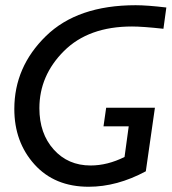

<svg xmlns="http://www.w3.org/2000/svg" viewBox="-20 -711 661 740"><path d="M577.1 -295.9 542 -50.8Q431.2 8.8 321.8 8.8Q190.4 8.8 112.8 -77.4Q35.2 -163.6 35.2 -291Q35.2 -453.1 157 -572Q278.8 -690.9 502.9 -690.9Q546.9 -690.9 621.1 -682.1L609.9 -600.1Q529.3 -608.9 488.8 -608.9Q321.3 -608.9 226.6 -514.4Q131.8 -419.9 131.8 -293.9Q131.8 -196.3 187 -134.8Q242.2 -73.2 329.1 -73.2Q394 -73.2 460 -106L476.1 -224.1H378.9L389.2 -295.9Z"/></svg>

Font: Myanmar Pyu Pro
Style: Regular
Weight: 400
Designer: Khon Soe Zaw Thu
Foundry: PaOh Unicode
Version: Version 2.00 April 29, 2017